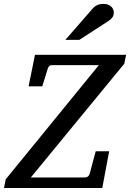

<svg xmlns="http://www.w3.org/2000/svg" viewBox="-40 -947 655 967"><path d="M585.9 -626 115.2 -53.2H387.2Q406.7 -53.2 412.1 -73.2L441.9 -185.1H509.8L475.1 0H-20L-11.2 -43.9L458 -619.1H224.1Q213.4 -619.1 208.3 -614.5Q203.1 -609.9 200.2 -600.1L172.9 -512.2H104L136.2 -670.9H595.2ZM533.2 -884.3Q533.2 -870.1 526.9 -860.6Q520.5 -851.1 509.3 -843.3L359.4 -746.1H289.1L425.3 -902.3Q430.2 -908.2 435.5 -912.6Q440.9 -917 447.5 -920.4Q454.1 -923.8 462.6 -925.5Q471.2 -927.2 482.4 -927.2Q495.6 -927.2 505.1 -923.3Q514.6 -919.4 520.8 -913.3Q526.9 -907.2 530 -899.4Q533.2 -891.6 533.2 -884.3Z"/></svg>

Font: Charis SIL Viet
Style: Italic
Weight: 400
Italic angle: -11°
Foundry: SIL International
Version: Version 5.000